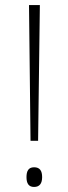

<svg xmlns="http://www.w3.org/2000/svg" viewBox="-20 -734 271 761"><path d="M131 -176 138 -714H95L101 -176ZM85 -32C85 -8 93 7 115 7C137 7 147 -7 147 -32C147 -57 138 -71 115 -71C92 -71 85 -55 85 -32Z"/></svg>

Font: Noto Sans Bengali Condensed ExtraLight
Style: Regular
Weight: 200
Width: 3
Designer: Joana Ranito - Universal Thirst; Jelle Bosma - Monotype Design Team
Foundry: Universal Thirst ehf.
Version: Version 3.000